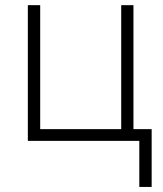

<svg xmlns="http://www.w3.org/2000/svg" viewBox="-20 -551 637 751"><path d="M573.2 180.2H524.9V0H88.9V-530.8H137.2V-45.9H454.1V-530.8H502V-45.9H573.2Z"/></svg>

Font: OpenSans-Light
Style: Regular
Weight: 300
Foundry: Ascender Corporation
Version: Version 1.10